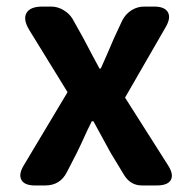

<svg xmlns="http://www.w3.org/2000/svg" viewBox="-20 -567 589 587"><path d="M86.9 0Q54.7 0 45.4 -17.1Q36.1 -34.2 52.7 -61.5L186.5 -285.2L69.3 -475.6Q49.8 -507.8 61 -527.3Q72.3 -546.9 109.4 -546.9H136.7Q156.2 -546.9 174.3 -536.1Q192.4 -525.4 202.1 -508.8L235.4 -449.2Q259.8 -402.3 284.2 -357.4H288.1Q294.9 -373 308.6 -403.8Q322.3 -434.6 328.1 -449.2L353.5 -503.9Q363.3 -523.4 381.3 -535.2Q399.4 -546.9 420.9 -546.9H451.2Q483.4 -546.9 493.2 -529.8Q502.9 -512.7 487.3 -485.4L362.3 -268.6L493.2 -62.5Q511.7 -34.2 502.4 -17.1Q493.2 0 459 0H456.1H414.1Q379.9 0 360.4 -30.3L318.4 -99.6Q312.5 -110.4 300.8 -131.8Q277.3 -175.8 265.6 -196.3H260.7Q249 -173.8 227.5 -126Q218.8 -108.4 214.8 -99.6L184.6 -41Q164.1 0 118.2 0Z"/></svg>

Font: Bpmf GenSen Rounded B
Style: B
Weight: 700
Foundry: But Ko
Version: Version 1.320